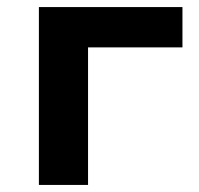

<svg xmlns="http://www.w3.org/2000/svg" viewBox="-20 -523 562 543"><path d="M90 0V-503H496V-389H229V0Z"/></svg>

Font: Nunito Sans 6pt
Style: Bold
Weight: 700
Version: Version 3.101;gftools[0.9.27]